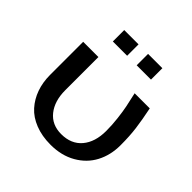

<svg xmlns="http://www.w3.org/2000/svg" viewBox="-199 -951 1140 1140"><g transform="rotate(45 370.5 -381.5)"><path d="M212.9 -681.2V-776.9H333V-681.2ZM413.1 -681.2V-776.9H533.2V-681.2ZM561 -277.8Q561 -327.6 554.9 -379.2Q548.8 -430.7 542 -464.1Q535.2 -497.6 522 -555.2H648.9Q665.5 -474.6 673.3 -414.6Q681.2 -354.5 681.2 -277.8Q681.2 -195.3 646.7 -129.6Q612.3 -64 544.2 -24.9Q476.1 14.2 384.8 14.2Q312.5 14.2 255.4 -8.3Q198.2 -30.8 162.6 -70.6Q127 -110.4 108.4 -162.8Q89.8 -215.3 89.8 -277.8V-555.2H217.8V-276.9Q217.8 -186 262.2 -130.6Q306.6 -75.2 384.8 -75.2Q468.8 -75.2 514.9 -129.9Q561 -184.6 561 -277.8Z"/></g></svg>

Font: Sporting Grotesque
Style: Regular
Weight: 400
Designer: Lucas LE BIHAN
Foundry: Lucas LE BIHAN
Version: Version 2.001;PS 2.1;hotconv 1.0.88;makeotf.lib2.5.647800